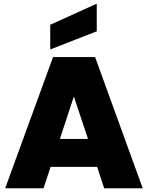

<svg xmlns="http://www.w3.org/2000/svg" viewBox="-20 -1012 795 1032"><path d="M7.8 0 265.1 -705.1H491.2L747.1 0H540L502 -115.2H252L213.9 0ZM250 -746.1V-878.9L500 -992.2V-843.8ZM301.8 -265.1H453.1L377 -493.2Z"/></svg>

Font: Poppins ExtraBold
Style: Regular
Weight: 800
Designer: Ninad Kale (Devanagari), Jonny Pinhorn (Latin)
Foundry: Indian Type Foundry
Version: 4.004